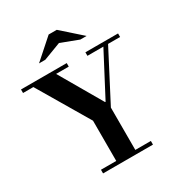

<svg xmlns="http://www.w3.org/2000/svg" viewBox="-238 -1126 1187 1273"><g transform="rotate(-30 355.5 -489.0)"><path d="M177 0V-28H294V-336L63 -727H-16V-754H334V-727H237L425 -403H429L599 -727H477V-754H727V-727H635L440 -352V-28H559V0ZM174 -844 325 -978H387L538 -844H490L356 -895L222 -844Z"/></g></svg>

Font: Libre Bodoni Medium
Style: Regular
Weight: 500
Designer: Pablo Impallari, Rodrigo Fuenzalida
Foundry: Impallari Type
Version: Version 2.005;gftools[0.9.23]